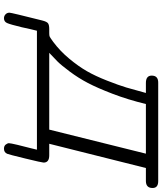

<svg xmlns="http://www.w3.org/2000/svg" viewBox="55 -706 817 967"><g transform="rotate(90 463.5 -222.5)"><path d="M43.9 138.2Q43.9 129.4 83 -25.9Q88.9 -49.8 97.4 -55.9Q106 -62 126 -62H147Q160.2 -62 165 -64.5Q169.9 -66.9 190.9 -82Q236.8 -116.2 275.4 -162.6Q314 -209 338.4 -251.5Q362.8 -293.9 386 -353Q409.2 -412.1 420.7 -450.4Q432.1 -488.8 448.2 -548.8H397.9Q360.8 -548.8 360.8 -578.1Q360.8 -611.3 397 -610.8H892.1Q927.2 -610.8 926.8 -582Q926.8 -549.8 893.1 -548.8H826.2L704.1 -62H762.2Q799.3 -62 798.8 -33.2Q798.8 -25.4 778.3 58.8Q757.8 143.1 754.9 148.9Q748 166 729 166Q714.8 166 708 157Q701.2 147.9 701.2 141.1Q701.2 133.3 709.5 98.1Q717.8 63 726.1 32.2L733.9 0H134.8Q127 29.8 117.2 76.2Q103 135.3 95.9 150.6Q88.9 166 71.8 166Q60.5 166 52.2 158.2Q43.9 150.4 43.9 138.2ZM246.1 -62H632.8L753.9 -548.8H503.9Q481.9 -458 452.4 -381.1Q422.9 -304.2 397.9 -256.6Q373 -209 340.6 -165.5Q308.1 -122.1 290 -104Q272 -85.9 246.1 -62Z"/></g></svg>

Font: CMU Typewriter Text Variable Width
Style: Italic
Weight: 500
Italic angle: -14.04°
Version: Version 0.7.0